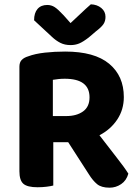

<svg xmlns="http://www.w3.org/2000/svg" viewBox="-20 -861 645 890"><path d="M554 -411Q554 -353 523.5 -307Q493 -261 441 -234Q482 -180 519.5 -132.5Q557 -85 575 -56Q566 -24 541.5 -7.5Q517 9 488 9Q450 9 430 -7.5Q410 -24 392 -53L296 -202H227V-1Q216 2 196 4.5Q176 7 154 7Q107 7 88.5 -9Q70 -25 70 -67V-552Q70 -572 80.5 -583Q91 -594 111 -600Q143 -612 188 -617Q233 -622 282 -622Q418 -622 486 -565.5Q554 -509 554 -411ZM287 -323Q335 -323 365 -344.5Q395 -366 395 -410Q395 -496 280 -496Q264 -496 251 -494.5Q238 -493 225 -491V-323ZM307 -754Q330 -775 354 -798Q378 -821 401 -841Q430 -840 449.5 -824Q469 -808 469 -783Q469 -763 459.5 -749Q450 -735 425 -716L391 -687Q365 -667 347 -659.5Q329 -652 307 -652Q280 -652 259.5 -662.5Q239 -673 221 -690L138 -767Q138 -801 154 -819.5Q170 -838 199 -838Q218 -838 233.5 -828Q249 -818 275 -790Z"/></svg>

Font: Baloo Tammudu 2
Style: Bold
Weight: 700
Designer: Maithili Shingre, Omkar Shende and Ek Type
Foundry: Ek Type
Version: Version 1.640;hotconv 1.0.111;makeotfexe 2.5.65597; ttfautoh